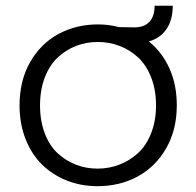

<svg xmlns="http://www.w3.org/2000/svg" viewBox="-20 -639 682 667"><path d="M594.2 -272.9Q594.2 -188.5 557.4 -124Q520.5 -59.6 458.3 -25.9Q396 7.8 318.8 7.8Q261.2 7.8 211.7 -12Q162.1 -31.7 125.7 -67.6Q89.4 -103.5 68.6 -156.5Q47.9 -209.5 47.9 -272.9Q47.9 -357.9 84.2 -422.4Q120.6 -486.8 182.4 -520.5Q244.1 -554.2 320.8 -554.2Q356.9 -554.2 393.1 -544.9L446.8 -543.9Q481.4 -543.9 499.3 -563.5Q517.1 -583 517.1 -619.1H580.1Q580.1 -569.3 558.1 -537.6Q536.1 -505.9 497.1 -495.1Q543.5 -457.5 568.8 -400.9Q594.2 -344.2 594.2 -272.9ZM318.8 -53.2Q358.4 -53.2 394.3 -66.9Q430.2 -80.6 459 -106.7Q487.8 -132.8 504.9 -175.8Q522 -218.8 522 -272.9Q522 -327.1 505.1 -370.1Q488.3 -413.1 459.7 -439.5Q431.2 -465.8 395.5 -479.5Q359.9 -493.2 319.8 -493.2Q279.8 -493.2 244.4 -479.5Q209 -465.8 180.7 -439.5Q152.3 -413.1 135.7 -370.1Q119.1 -327.1 119.1 -272.9Q119.1 -218.8 135.5 -175.8Q151.9 -132.8 180.2 -106.7Q208.5 -80.6 243.7 -66.9Q278.8 -53.2 318.8 -53.2Z"/></svg>

Font: SVN-Poppins Light
Style: Regular
Weight: 300
Designer: Ninad Kale (Devanagari), Jonny Pinhorn (Latin)
Foundry: Indian Type Foundry
Version: Version 3.002 2017